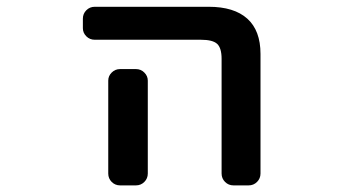

<svg xmlns="http://www.w3.org/2000/svg" viewBox="-20 -568 1040 569"><path d="M671.9 -18.6Q657.2 -18.6 647 -28.8Q636.7 -39.1 636.7 -53.7V-393.6Q636.7 -425.8 623.5 -438Q610.4 -450.2 575.2 -450.2H260.7Q246.1 -450.2 235.8 -460.4Q225.6 -470.7 225.6 -484.4V-512.7Q225.6 -527.3 235.8 -537.6Q246.1 -547.9 260.7 -547.9H598.6Q673.8 -547.9 712.9 -512.7Q752 -477.5 752 -408.2V-53.7Q752 -39.1 741.7 -28.8Q731.4 -18.6 716.8 -18.6ZM335.9 -18.6Q321.3 -18.6 311 -28.8Q300.8 -39.1 300.8 -53.7V-329.1Q300.8 -342.8 311 -353Q321.3 -363.3 335.9 -363.3H382.8Q397.5 -363.3 407.7 -353Q418 -342.8 418 -329.1V-53.7Q418 -39.1 407.7 -28.8Q397.5 -18.6 382.8 -18.6Z"/></svg>

Font: Rounded-L Mgen+ 1m medium
Style: Regular
Weight: 500
Designer: [Source Han Sans]
Ryoko NISHIZUKA  (kana & ideographs); Paul D. Hunt (Latin, Greek & Cyrillic); Wenlong ZHANG  (bopomofo
Version: Version 1.059.20150602